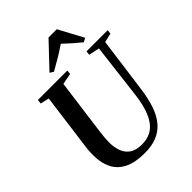

<svg xmlns="http://www.w3.org/2000/svg" viewBox="-274 -1127 1277 1277"><g transform="rotate(-45 364.5 -488.5)"><path d="M661.5 -699 608.5 -306Q597.5 -225.5 576.5 -166Q555.5 -106.5 521.5 -67.5Q487.5 -28.5 439.2 -9.2Q391 10 326.5 10Q236.5 10 180.8 -17.8Q125 -45.5 99 -96.8Q73 -148 72.5 -219Q72.5 -237 73.2 -256Q74 -275 77 -295.5L130.5 -699L69 -713.5L72.5 -743H349.5L346.5 -714L268 -699L215 -301Q211.5 -275 209.5 -250.8Q207.5 -226.5 207.5 -205.5Q208 -160 222 -123.2Q236 -86.5 267.8 -65.2Q299.5 -44 353.5 -44Q412.5 -44 453.5 -73Q494.5 -102 519.5 -161.5Q544.5 -221 555.5 -313L602 -698.5L526.5 -714L529.5 -743H729L725.5 -714ZM255 -816.5 416.5 -987H494L587.5 -813L559.5 -798.5Q529.5 -823 500.5 -848.5Q471.5 -874 444.5 -900Q407 -873.5 365.2 -848.8Q323.5 -824 280.5 -800Z"/></g></svg>

Font: Merriweather 96pt SemiBold
Style: Italic
Weight: 600
Italic angle: -7.8°
Version: Version 2.101